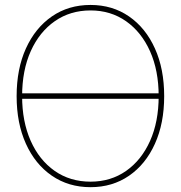

<svg xmlns="http://www.w3.org/2000/svg" viewBox="-20 -756 738 784"><path d="M635.7 -375V-352.5H62.5V-375ZM349.6 8.3Q259.8 8.3 191.7 -38.6Q123.5 -85.4 85.7 -169.2Q47.9 -252.9 47.9 -363.3Q47.9 -474.6 85.9 -558.3Q124 -642.1 191.9 -689Q259.8 -735.8 349.6 -735.8Q439 -735.8 506.8 -689Q574.7 -642.1 612.5 -558.3Q650.4 -474.6 650.4 -363.3Q650.4 -252.4 612.5 -168.7Q574.7 -85 506.8 -38.3Q439 8.3 349.6 8.3ZM349.6 -14.2Q432.1 -14.2 494.9 -58.1Q557.6 -102.1 592.8 -180.7Q627.9 -259.3 627.9 -363.3Q627.9 -467.8 592.8 -546.4Q557.6 -625 494.9 -669.2Q432.1 -713.4 349.6 -713.4Q267.1 -713.4 204.1 -669.7Q141.1 -626 105.7 -547.4Q70.3 -468.8 70.3 -363.3Q70.3 -259.8 105.2 -181.2Q140.1 -102.5 203.1 -58.3Q266.1 -14.2 349.6 -14.2Z"/></svg>

Font: Inter 28pt Thin
Style: Regular
Weight: 250
Designer: Rasmus Andersson
Foundry: rsms
Version: Version 4.001;git-66647c0bb